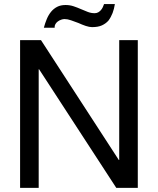

<svg xmlns="http://www.w3.org/2000/svg" viewBox="-20 -908 762 928"><path d="M178.2 -713.9 554.2 -134.8H556.2V-713.9H646V0H542L168.9 -573.2H167V0H77.1V-713.9ZM535.2 -888.2Q531.7 -865.2 524.2 -845.2Q516.6 -825.2 503.9 -808.1Q491.2 -793.9 472.7 -785.4Q454.1 -776.9 424.8 -776.9Q412.1 -776.9 394.5 -782.7Q377 -788.6 358.9 -796.9Q340.8 -803.7 323.5 -809.8Q306.2 -815.9 292 -815.9Q284.2 -815.9 275.4 -812.7Q266.6 -809.6 259.3 -804.2Q252 -798.8 247.6 -791Q243.2 -783.2 244.1 -773.9H191.9Q197.8 -795.9 206.1 -815.9Q214.4 -835.9 226.8 -851.1Q239.3 -866.2 256.3 -875Q273.4 -883.8 296.9 -883.8Q317.4 -883.8 335.7 -877.7Q354 -871.6 371.1 -864Q388.2 -856.4 404.5 -850.3Q420.9 -844.2 437 -844.2Q447.3 -844.2 454.6 -848.4Q461.9 -852.5 467.5 -858.9Q473.1 -865.2 476.8 -873Q480.5 -880.9 482.9 -888.2Z"/></svg>

Font: XB Khoramshahr
Style: Regular
Weight: 400
Designer: Behnam
Foundry: Irmug
Version: Version 8.005 2009